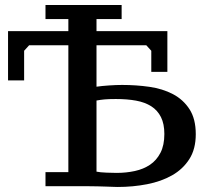

<svg xmlns="http://www.w3.org/2000/svg" viewBox="-20 -741 837 764"><path d="M96 -561 76 -539V-421H12V-617H252V-665H161V-721H464V-665H364V-617H646V-455H582V-539L562 -561H364V-396Q384 -399 413.5 -401Q443 -403 466 -403Q522 -403 574.5 -395.5Q627 -388 668 -366.5Q709 -345 734 -306.5Q759 -268 759 -207Q759 -148 733.5 -108Q708 -68 665 -43.5Q622 -19 565.5 -8Q509 3 448 3Q443 3 431 2.5Q419 2 403 1.5Q387 1 368.5 0.5Q350 0 332 0H161V-56H252V-561ZM441 -347Q413 -347 396.5 -345.5Q380 -344 364 -341V-58Q378 -55 404 -54Q430 -53 444 -53Q482 -53 516.5 -60.5Q551 -68 577 -85.5Q603 -103 618.5 -133Q634 -163 634 -208Q634 -248 620.5 -275Q607 -302 582 -318Q557 -334 521.5 -340.5Q486 -347 441 -347Z"/></svg>

Font: PT Serif Caption
Style: Regular
Weight: 400
Designer: A.Korolkova, O.Umpeleva, V.Yefimov
Foundry: ParaType Ltd
Version: Version 1.000W OFL